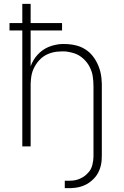

<svg xmlns="http://www.w3.org/2000/svg" viewBox="-20 -755 640 990"><path d="M314 215V177H335Q345 177 355 176Q365 175 374.5 172.5Q384 170 393 166Q402 162 410.5 156.5Q419 151 426.5 144Q434 137 440 129.5Q446 122 450 113Q454 104 456.5 94Q459 84 460.5 72.5Q462 61 462 54V-310Q462 -323 461 -336.5Q460 -350 458 -363Q456 -376 451.5 -388.5Q447 -401 441 -412.5Q435 -424 426.5 -434.5Q418 -445 408.5 -453.5Q399 -462 387.5 -469Q376 -476 363.5 -480Q351 -484 335.5 -487Q320 -490 312 -490H300Q287 -490 273.5 -488.5Q260 -487 247.5 -483.5Q235 -480 223 -474.5Q211 -469 200.5 -461Q190 -453 181 -443Q172 -433 165 -422Q158 -411 152.5 -399Q147 -387 144 -374Q141 -361 139.5 -345.5Q138 -330 138 -322V0H95V-598H29V-636H95V-735H138V-636H300V-598H138V-413Q144 -430 153 -445Q162 -460 174 -473Q186 -486 200 -496Q214 -506 230.5 -513Q247 -520 267 -524Q287 -528 299 -528H313Q329 -528 344.5 -526Q360 -524 375.5 -520Q391 -516 405 -509Q419 -502 431.5 -492.5Q444 -483 454.5 -470.5Q465 -458 473 -444.5Q481 -431 487 -416.5Q493 -402 497 -386.5Q501 -371 503 -353Q505 -335 505 -324V46Q505 59 504 72Q503 85 500 98Q497 111 492 123Q487 135 480 146Q473 157 463.5 166.5Q454 176 443.5 184Q433 192 421.5 197.5Q410 203 397.5 207Q385 211 369.5 213Q354 215 346 215Z"/></svg>

Font: Iosevka Aile Extralight
Style: Regular
Weight: 200
Designer: Belleve Invis
Foundry: Belleve Invis
Version: Version 31.1.0; ttfautohint (v1.8.4)